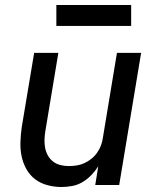

<svg xmlns="http://www.w3.org/2000/svg" viewBox="-20 -742 640 770"><path d="M226 8Q198 8 170 0.5Q142 -7 120.5 -23.5Q99 -40 85.5 -64.5Q72 -89 66.5 -116Q61 -143 62 -172.5Q63 -202 67 -231L117 -530H214L162 -217Q159 -200 158.5 -182.5Q158 -165 161 -149Q164 -133 172 -118.5Q180 -104 193 -94Q206 -84 222.5 -80Q239 -76 256 -76Q272 -76 288 -78.5Q304 -81 319 -88Q334 -95 347.5 -106Q361 -117 370.5 -131Q380 -145 385.5 -160.5Q391 -176 393 -192L449 -530H546L458 0H362L374 -75Q362 -56 346 -39.5Q330 -23 310.5 -11.5Q291 0 269 4Q247 8 226 8ZM206 -638V-722H506V-638Z"/></svg>

Font: Iosevka Curly MdExObl
Style: Regular
Weight: 500
Width: 7
Italic angle: -9°
Monospace: yes
Designer: Belleve Invis
Foundry: Belleve Invis
Version: Version 11.1.0; ttfautohint (v1.8.3)